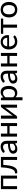

<svg xmlns="http://www.w3.org/2000/svg" viewBox="2631 -3187 727 6029"><g transform="rotate(-90 2994.5 -172.5)"><path d="M495 -507.5V0H400V-435.5H164V0H69V-507.5Z M1082 -507.5V0H987.5V-433H833Q827 -337 815 -267Q803 -197 786 -148.2Q769 -99.5 748.5 -69Q728 -38.5 705 -21.8Q682 -5 657.5 1Q633 7 608.5 7Q564 7 564 -7.5V-67.5H590.5Q607.5 -67.5 625 -73.2Q642.5 -79 659 -96Q675.5 -113 690.8 -143.2Q706 -173.5 718.5 -222.2Q731 -271 740.2 -341Q749.5 -411 754.5 -507.5Z M1545 0Q1531 0 1523.5 -4.5Q1516 -9 1511.5 -22L1501 -67.5Q1481.5 -49.5 1462.5 -35.2Q1443.5 -21 1422.8 -11.5Q1402 -2 1378.5 3Q1355 8 1326 8Q1296 8 1270 -0.2Q1244 -8.5 1224.8 -25.5Q1205.5 -42.5 1194.2 -67.8Q1183 -93 1183 -127.5Q1183 -157.5 1199.2 -185Q1215.5 -212.5 1252.2 -234.2Q1289 -256 1348.2 -270Q1407.5 -284 1494 -286V-324Q1494 -381.5 1469.2 -410.8Q1444.5 -440 1396.5 -440Q1364 -440 1342.2 -431.8Q1320.5 -423.5 1304.8 -413.8Q1289 -404 1277 -396Q1265 -388 1253 -388Q1243 -388 1236.2 -393.2Q1229.5 -398.5 1224.5 -405.5L1207.5 -436.5Q1250 -476.5 1299.2 -496.5Q1348.5 -516.5 1408 -516.5Q1451 -516.5 1484.5 -502.5Q1518 -488.5 1540.8 -463.2Q1563.5 -438 1575.2 -402.5Q1587 -367 1587 -324V0ZM1354.5 -58.5Q1377 -58.5 1396.2 -63Q1415.5 -67.5 1432.2 -76Q1449 -84.5 1464 -96.8Q1479 -109 1494 -124.5V-226.5Q1434 -224.5 1392 -217Q1350 -209.5 1323.8 -197.5Q1297.5 -185.5 1285.5 -168.8Q1273.5 -152 1273.5 -132Q1273.5 -112.5 1279.8 -98.5Q1286 -84.5 1297 -75.8Q1308 -67 1322.8 -62.8Q1337.5 -58.5 1354.5 -58.5Z M2145.5 -507.5V0H2050.5V-235H1814.5V0H1719.5V-507.5H1814.5V-307H2050.5V-507.5Z M2283.5 0.5V-507H2378.5V-171Q2378.5 -161 2377.5 -149.2Q2376.5 -137.5 2375 -126Q2384 -145.5 2393.5 -160.5Q2394 -161.5 2404.8 -176Q2415.5 -190.5 2432.2 -213.2Q2449 -236 2470.2 -265Q2491.5 -294 2513.5 -324Q2565.5 -394.5 2631 -483.5Q2636.5 -492 2645.2 -499.8Q2654 -507.5 2665 -507.5H2722.5V0H2627.5V-336Q2627.5 -346 2628.5 -357.8Q2629.5 -369.5 2631 -381Q2626.5 -371 2621.8 -362.5Q2617 -354 2612.5 -347Q2611.5 -346 2601 -331.5Q2590.5 -317 2573.5 -294Q2556.5 -271 2535.2 -242Q2514 -213 2492 -183Q2440 -112.5 2375 -23.5Q2369.5 -15 2360.8 -7.2Q2352 0.5 2341 0.5Z M2860.5 170.5V-507.5H2917.5Q2937.5 -507.5 2942.5 -488.5L2950.5 -430.5Q2982.5 -469 3024.2 -492.8Q3066 -516.5 3120 -516.5Q3163.5 -516.5 3198.8 -499.8Q3234 -483 3259.2 -450Q3284.5 -417 3298 -368.8Q3311.5 -320.5 3311.5 -257.5Q3311.5 -201 3296.5 -152.8Q3281.5 -104.5 3253 -69Q3224.5 -33.5 3184 -13.2Q3143.5 7 3092.5 7Q3046 7 3013.5 -8Q2981 -23 2955.5 -51V170.5ZM3089 -440Q3046 -440 3014.2 -420.8Q2982.5 -401.5 2955.5 -366V-123.5Q2979.5 -92 3007.8 -79.2Q3036 -66.5 3071 -66.5Q3139.5 -66.5 3176.5 -115.5Q3213.5 -164.5 3213.5 -257.5Q3213.5 -306 3205 -340.5Q3196.5 -375 3180.5 -397.2Q3164.5 -419.5 3141.5 -429.8Q3118.5 -440 3089 -440Z M3746.5 0Q3732.5 0 3725 -4.5Q3717.5 -9 3713 -22L3702.5 -67.5Q3683 -49.5 3664 -35.2Q3645 -21 3624.2 -11.5Q3603.5 -2 3580 3Q3556.5 8 3527.5 8Q3497.5 8 3471.5 -0.2Q3445.5 -8.5 3426.2 -25.5Q3407 -42.5 3395.8 -67.8Q3384.5 -93 3384.5 -127.5Q3384.5 -157.5 3400.8 -185Q3417 -212.5 3453.8 -234.2Q3490.5 -256 3549.8 -270Q3609 -284 3695.5 -286V-324Q3695.5 -381.5 3670.8 -410.8Q3646 -440 3598 -440Q3565.5 -440 3543.8 -431.8Q3522 -423.5 3506.2 -413.8Q3490.5 -404 3478.5 -396Q3466.5 -388 3454.5 -388Q3444.5 -388 3437.8 -393.2Q3431 -398.5 3426 -405.5L3409 -436.5Q3451.5 -476.5 3500.8 -496.5Q3550 -516.5 3609.5 -516.5Q3652.5 -516.5 3686 -502.5Q3719.5 -488.5 3742.2 -463.2Q3765 -438 3776.8 -402.5Q3788.5 -367 3788.5 -324V0ZM3556 -58.5Q3578.5 -58.5 3597.8 -63Q3617 -67.5 3633.8 -76Q3650.5 -84.5 3665.5 -96.8Q3680.5 -109 3695.5 -124.5V-226.5Q3635.5 -224.5 3593.5 -217Q3551.5 -209.5 3525.2 -197.5Q3499 -185.5 3487 -168.8Q3475 -152 3475 -132Q3475 -112.5 3481.2 -98.5Q3487.5 -84.5 3498.5 -75.8Q3509.5 -67 3524.2 -62.8Q3539 -58.5 3556 -58.5Z M4347 -507.5V0H4252V-235H4016V0H3921V-507.5H4016V-307H4252V-507.5Z M4694.5 -515.5Q4740.5 -515.5 4779.5 -500.2Q4818.5 -485 4847 -456Q4875.5 -427 4891.5 -384.8Q4907.5 -342.5 4907.5 -288Q4907.5 -266 4902.8 -258.5Q4898 -251 4885 -251H4550Q4551.5 -204.5 4563.2 -170Q4575 -135.5 4595.2 -112.8Q4615.5 -90 4644 -78.8Q4672.5 -67.5 4707.5 -67.5Q4740.5 -67.5 4764.2 -75Q4788 -82.5 4805.2 -91.5Q4822.5 -100.5 4834.5 -108Q4846.5 -115.5 4855.5 -115.5Q4867.5 -115.5 4873 -106.5L4900 -72Q4882.5 -51 4859.5 -36.2Q4836.5 -21.5 4810 -11.8Q4783.5 -2 4755.2 2.5Q4727 7 4699.5 7Q4647 7 4602.2 -10.8Q4557.5 -28.5 4525 -62.8Q4492.5 -97 4474.2 -147.8Q4456 -198.5 4456 -264.5Q4456 -317.5 4472.5 -363.2Q4489 -409 4519.8 -442.8Q4550.5 -476.5 4594.8 -496Q4639 -515.5 4694.5 -515.5ZM4696 -446Q4633.5 -446 4597.8 -409.8Q4562 -373.5 4553 -309.5H4822.5Q4822.5 -339.5 4814 -364.5Q4805.5 -389.5 4789.2 -407.5Q4773 -425.5 4749.5 -435.8Q4726 -446 4696 -446Z M4948.5 -507.5H5428V-435.5H5235.5V0H5141V-435.5H4948.5Z M5705.5 -515.5Q5761.5 -515.5 5806.5 -497.2Q5851.5 -479 5883 -445Q5914.5 -411 5931.5 -362.8Q5948.5 -314.5 5948.5 -254.5Q5948.5 -194.5 5931.5 -146Q5914.5 -97.5 5883 -63.5Q5851.5 -29.5 5806.5 -11.2Q5761.5 7 5705.5 7Q5649.5 7 5604.2 -11.2Q5559 -29.5 5527.2 -63.5Q5495.5 -97.5 5478.5 -146Q5461.5 -194.5 5461.5 -254.5Q5461.5 -314.5 5478.5 -362.8Q5495.5 -411 5527.2 -445Q5559 -479 5604.2 -497.2Q5649.5 -515.5 5705.5 -515.5ZM5705.5 -67Q5778.5 -67 5814.5 -116Q5850.5 -165 5850.5 -254Q5850.5 -342.5 5814.5 -392Q5778.5 -441.5 5705.5 -441.5Q5631.5 -441.5 5595.2 -392Q5559 -342.5 5559 -254Q5559 -165 5595.2 -116Q5631.5 -67 5705.5 -67Z"/></g></svg>

Font: Lato Medium
Style: Regular
Weight: 500
Designer: Lukasz Dziedzic
Foundry: tyPoland Lukasz Dziedzic
Version: Version 2.006; 2014-01-15